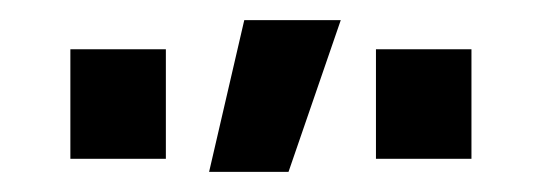

<svg xmlns="http://www.w3.org/2000/svg" viewBox="-20 -741 539 191"><path d="M188 -570 223 -721H319L267 -570ZM50 -583V-692H145V-583ZM354 -583V-692H449V-583Z"/></svg>

Font: CST
Style: Medium
Weight: 500
Version: Version 1.00